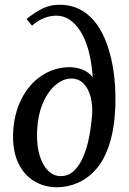

<svg xmlns="http://www.w3.org/2000/svg" viewBox="-20 -778 545 809"><path d="M220 11Q167 11 124.5 -14.5Q82 -40 58 -89Q34 -138 35 -209Q37 -294 69.5 -359Q102 -424 156 -459.5Q210 -495 275 -495Q305 -494 329.5 -484Q354 -474 371 -452Q361 -582 318.5 -647Q276 -712 218 -712Q193 -712 167 -702.5Q141 -693 115 -670L92 -698Q128 -727 160 -742.5Q192 -758 230 -758Q294 -758 340 -724Q386 -690 414.5 -630.5Q443 -571 456 -493.5Q469 -416 466 -328Q462 -234 440.5 -168.5Q419 -103 384 -64Q349 -25 306.5 -7Q264 11 220 11ZM236 -36Q268 -36 291 -57.5Q314 -79 330 -115.5Q346 -152 355 -198Q364 -244 368 -293Q371 -336 361.5 -371Q352 -406 331.5 -426.5Q311 -447 280 -447Q246 -447 213.5 -419.5Q181 -392 159.5 -340.5Q138 -289 136 -216Q135 -161 147.5 -121Q160 -81 183 -58.5Q206 -36 236 -36Z"/></svg>

Font: Lora Medium
Style: Italic
Weight: 500
Italic angle: -3°
Designer: Olga Karpushina, Alexei Vanyashin (Cyrillic)
Foundry: Cyreal
Version: Version 3.004